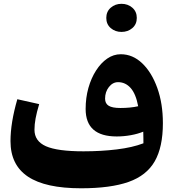

<svg xmlns="http://www.w3.org/2000/svg" viewBox="-20 -987 918 1017"><path d="M739.7 -228Q739.7 -239.7 739.5 -256.6Q739.3 -273.4 738.8 -289.6Q710.4 -277.8 673.1 -271Q635.7 -264.2 598.1 -264.2Q433.6 -264.2 433.6 -409.7Q433.6 -468.8 448.2 -521Q462.9 -573.2 488.8 -613.5Q514.6 -653.8 548.1 -676.8Q581.5 -699.7 619.6 -699.7Q683.1 -699.7 733.4 -651.6Q783.7 -603.5 813.2 -521Q842.8 -438.5 842.8 -334.5Q842.8 -208 799.6 -132.6Q756.3 -57.1 661.1 -23.4Q565.9 10.3 409.2 10.3Q220.2 10.3 127.9 -51.5Q35.6 -113.3 35.6 -239.3Q35.6 -336.4 71.8 -461.4L187.5 -435.5Q174.3 -391.6 168.5 -359.6Q162.6 -327.6 162.6 -299.8Q162.6 -239.3 223.4 -212.4Q284.2 -185.5 422.4 -185.5Q516.1 -185.5 598.6 -195.6Q681.2 -205.6 739.7 -228ZM711.9 -424.3Q699.7 -489.7 672.1 -520.8Q644.5 -551.8 605.5 -551.8Q577.1 -551.8 556.9 -526.1Q536.6 -500.5 536.6 -464.4Q536.6 -438.5 555.7 -426.8Q574.7 -415 617.7 -415Q670.9 -415 711.9 -424.3ZM543 -892.1Q543 -925.8 566.7 -946.3Q590.3 -966.8 623.5 -966.8Q657.2 -966.8 680.9 -946.3Q704.6 -925.8 704.6 -892.1Q704.6 -858.4 680.9 -838.1Q657.2 -817.9 623.5 -817.9Q590.3 -817.9 566.7 -838.1Q543 -858.4 543 -892.1Z"/></svg>

Font: Pinar-DS4-FD ExtraBold
Style: Regular
Weight: 800
Designer: Amin Abedi
Version: Version 3.000